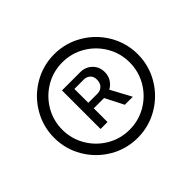

<svg xmlns="http://www.w3.org/2000/svg" viewBox="-131 -889 897 897"><g transform="rotate(-45 317.5 -440.5)"><path d="M223.6 -571.3H346.7Q365.7 -571.3 384 -561.8Q402.3 -552.2 414.1 -533.9Q425.8 -515.6 425.8 -491.2Q425.8 -465.8 413.8 -447Q401.9 -428.2 382.3 -417.5L436.5 -316.4H383.8L337.4 -407.2H269.5V-316.4H223.6ZM41 -440.4Q41 -515.1 78.4 -578.6Q115.7 -642.1 179.2 -679.4Q242.7 -716.8 317.4 -716.8Q392.1 -716.8 455.6 -679.4Q519 -642.1 556.4 -578.6Q593.8 -515.1 593.8 -440.4Q593.8 -365.7 556.4 -302.2Q519 -238.8 455.6 -201.4Q392.1 -164.1 317.4 -164.1Q242.7 -164.1 179.2 -201.4Q115.7 -238.8 78.4 -302.2Q41 -365.7 41 -440.4ZM540 -440.4Q540 -501 510 -552Q480 -603 429 -633.1Q377.9 -663.1 317.4 -663.1Q256.8 -663.1 205.8 -633.1Q154.8 -603 124.8 -552Q94.7 -501 94.7 -440.4Q94.7 -379.9 124.8 -328.9Q154.8 -277.8 205.8 -247.8Q256.8 -217.8 317.4 -217.8Q377.9 -217.8 429 -247.8Q480 -277.8 510 -328.9Q540 -379.9 540 -440.4ZM331.1 -443.4Q349.1 -443.4 362.1 -456.1Q375 -468.8 375 -491.2Q375 -513.2 362.1 -524.2Q349.1 -535.2 332 -535.2H269.5V-443.4Z"/></g></svg>

Font: Pretendard JP Light
Style: Regular
Weight: 300
Designer: Base glyphs from Inter by Rasmus Andersson; Hangeul glyphs from Noto Sans CJK(Source Han Sans) by Jang Soo-young and Kan
Foundry: Kil Hyung-jin
Version: Version 1.309